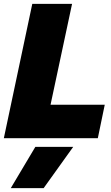

<svg xmlns="http://www.w3.org/2000/svg" viewBox="-30 -719 579 999"><path d="M138 -699H345L233 -174H515L479 0H-10ZM154 45H351L197 260H26Z"/></svg>

Font: Prompt ExtraBold
Style: Italic
Weight: 800
Italic angle: -12°
Designer: Katatrad Team
Foundry: CadsonDemak
Version: Version 1.001